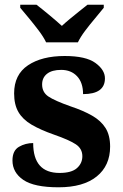

<svg xmlns="http://www.w3.org/2000/svg" viewBox="-20 -786 521 816"><path d="M229 10Q125 10 79 -21.5Q33 -53 33 -104Q33 -146 60.5 -162Q88 -178 121 -178Q121 -51 233 -51Q284 -51 307 -71.5Q330 -92 330 -122Q330 -154 302.5 -172.5Q275 -191 209 -214Q152 -234 114.5 -256Q77 -278 58.5 -309.5Q40 -341 40 -389Q40 -469 99 -508.5Q158 -548 255 -548Q345 -548 385.5 -518.5Q426 -489 426 -453Q426 -386 333 -386Q333 -435 307.5 -462Q282 -489 240 -489Q201 -489 180 -472.5Q159 -456 159 -427Q159 -394 185.5 -376Q212 -358 280 -334Q334 -316 371.5 -294.5Q409 -273 428.5 -242Q448 -211 448 -163Q448 -82 391 -36Q334 10 229 10ZM176 -606Q165 -629 145 -655.5Q125 -682 103.5 -708Q82 -734 66 -753V-766H135Q156 -750 188.5 -723Q221 -696 243 -676Q258 -690 278 -706.5Q298 -723 318 -739Q338 -755 352 -766H421V-753Q406 -734 384 -708Q362 -682 342 -655.5Q322 -629 311 -606Z"/></svg>

Font: Noto Serif Gurmukhi
Style: Bold
Weight: 700
Designer: Vaibhav Singh and the Monotype Design Team
Foundry: Monotype Imaging Inc.
Version: Version 2.004; ttfautohint (v1.8.4.7-5d5b)